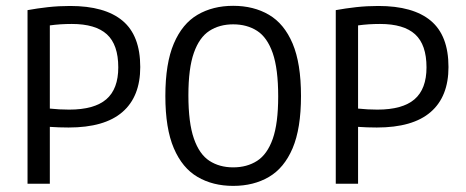

<svg xmlns="http://www.w3.org/2000/svg" viewBox="-20 -622 1579 650"><path d="M73.2 0V-587.7Q106 -593.7 142.4 -597.8Q178.8 -601.8 217.3 -601.8Q335.2 -601.8 395 -551.7Q454.8 -501.6 454.8 -395Q454.8 -294.8 394.3 -242.6Q333.9 -190.3 212.1 -190.3Q194.9 -190.3 179.5 -190.9Q164 -191.4 148.7 -192.5V0ZM214.1 -250.9Q299.3 -250.9 339.9 -285.9Q380.4 -320.8 380.4 -394Q380.4 -470.6 341.9 -505.8Q303.4 -540.9 223.2 -540.9Q203.3 -540.9 184.7 -539.7Q166.2 -538.4 148.7 -536V-254.4Q164.7 -252.8 181 -251.8Q197.2 -250.9 214.1 -250.9Z M769.4 7.3Q700.5 7.3 648.8 -23Q597.1 -53.2 568.5 -120.1Q539.8 -187 539.8 -297Q539.8 -407.5 568.5 -474.6Q597.1 -541.8 648.8 -572Q700.5 -602.3 769.4 -602.3Q838.7 -602.3 890.4 -572Q942.1 -541.8 970.6 -474.6Q999 -407.5 999 -297Q999 -187 970.6 -120.1Q942.1 -53.2 890.4 -23Q838.7 7.3 769.4 7.3ZM769.4 -55.4Q816.1 -55.4 850.4 -77.4Q884.7 -99.4 903.3 -151.7Q921.8 -204.1 921.8 -295.5Q921.8 -388.9 903.3 -442.2Q884.7 -495.5 850.4 -517.6Q816.1 -539.6 769.4 -539.6Q723.1 -539.6 689 -517.6Q654.9 -495.6 636.4 -443.3Q617.8 -390.9 617.8 -299.5Q617.8 -206.1 636.4 -152.9Q654.9 -99.6 689 -77.5Q723.1 -55.4 769.4 -55.4Z M1116.7 0V-587.7Q1149.5 -593.7 1185.9 -597.8Q1222.3 -601.8 1260.8 -601.8Q1378.7 -601.8 1438.5 -551.7Q1498.3 -501.6 1498.3 -395Q1498.3 -294.8 1437.8 -242.6Q1377.4 -190.3 1255.6 -190.3Q1238.4 -190.3 1223 -190.9Q1207.5 -191.4 1192.2 -192.5V0ZM1257.6 -250.9Q1342.8 -250.9 1383.4 -285.9Q1423.9 -320.8 1423.9 -394Q1423.9 -470.6 1385.4 -505.8Q1346.9 -540.9 1266.7 -540.9Q1246.8 -540.9 1228.2 -539.7Q1209.7 -538.4 1192.2 -536V-254.4Q1208.2 -252.8 1224.5 -251.8Q1240.7 -250.9 1257.6 -250.9Z"/></svg>

Font: Encode Sans SC Condensed Thin
Style: Regular
Weight: 100
Width: 3
Designer: Multiple Designers
Foundry: Impallari Type
Version: Version 3.002